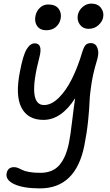

<svg xmlns="http://www.w3.org/2000/svg" viewBox="-20 -794 615 1073"><path d="M474.1 -632.8Q444.3 -632.8 426.8 -656Q409.2 -679.2 415 -710.9Q420.9 -737.3 442.4 -755.6Q463.9 -773.9 490.2 -773.9Q525.9 -773.9 544.2 -750Q562.5 -726.1 556.2 -695.8Q551.8 -673.3 529.8 -653.1Q507.8 -632.8 474.1 -632.8ZM237.8 -625Q204.6 -625 188 -647.9Q171.4 -670.9 178.2 -705.1Q183.6 -732.4 203.1 -750.7Q222.7 -769 249 -769Q289.6 -769 307.4 -745.4Q325.2 -721.7 318.8 -689Q313.5 -661.6 292.5 -643.3Q271.5 -625 237.8 -625ZM203.1 258.8Q110.8 258.8 60.3 235.4Q9.8 211.9 17.1 174.8Q22.9 140.1 59.1 140.1Q69.8 140.1 81.8 145Q93.8 149.9 105 156Q116.2 162.1 142.3 167Q168.5 171.9 205.1 171.9Q274.4 171.9 311.8 128.7Q349.1 85.4 365.2 4.9Q373.5 -35.2 382.8 -114.5Q392.1 -193.8 399.9 -245.1Q322.3 -124 223.1 -124Q135.3 -124 99.9 -192.4Q64.5 -260.7 91.8 -396Q108.9 -485.8 128.9 -518.8Q148.9 -551.8 173.8 -551.8Q220.7 -551.8 200.2 -474.1Q130.4 -207 226.1 -207Q267.1 -207 307.9 -246.8Q348.6 -286.6 381.8 -353Q415 -419.4 440.9 -506.8Q449.7 -534.2 459.7 -543.7Q469.7 -553.2 487.8 -553.2Q502.4 -553.2 512.9 -544.2Q523.4 -535.2 528.1 -512.5Q532.7 -489.7 520 -450.2Q500.5 -385.7 491.2 -326.4Q481.9 -267.1 480.5 -225.6Q479 -184.1 472.2 -117.2Q465.3 -50.3 451.2 20Q403.3 258.8 203.1 258.8Z"/></svg>

Font: Shantell Sans Irregular
Style: Italic
Weight: 400
Italic angle: -11.31°
Designer: Stephen Nixon, Anya Danilova, Shantell Martin
Foundry: Arrow Type
Version: Version 1.006;[9816181b4]